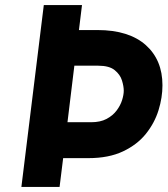

<svg xmlns="http://www.w3.org/2000/svg" viewBox="-20 -734 658 754"><path d="M363 -616Q425 -616 472.5 -601Q520 -586 552.5 -557Q585 -528 601.5 -488.5Q618 -449 618 -399Q618 -351 602.5 -301Q587 -251 553 -208.5Q519 -166 463 -139.5Q407 -113 327 -113H228L214 0H64L152 -714H302L290 -616ZM338 -254Q374 -254 398.5 -267Q423 -280 438 -300Q453 -320 459.5 -341Q466 -362 466 -378Q466 -395 459 -418Q452 -441 430.5 -458.5Q409 -476 366 -476H272L245 -254Z"/></svg>

Font: Josefin Sans Thin
Style: Bold Italic
Weight: 700
Italic angle: -7°
Version: Version 2.000